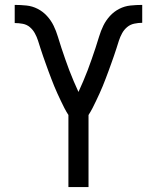

<svg xmlns="http://www.w3.org/2000/svg" viewBox="-20 -763 640 783"><path d="M259 0V-294Q250 -308 242.5 -322.5Q235 -337 228 -352Q221 -367 214 -382Q207 -397 201 -412Q195 -427 189 -442.5Q183 -458 177.5 -473Q172 -488 166.5 -503.5Q161 -519 155.5 -534.5Q150 -550 145 -566Q140 -582 135 -597.5Q130 -613 122 -627.5Q114 -642 101.5 -652.5Q89 -663 72.5 -666Q56 -669 40 -669V-743Q64 -743 88 -740.5Q112 -738 133.5 -727Q155 -716 171.5 -698Q188 -680 198.5 -658.5Q209 -637 216 -613.5Q223 -590 230.5 -567.5Q238 -545 246 -522Q254 -499 262.5 -476.5Q271 -454 280.5 -432Q290 -410 300 -388Q310 -410 319.5 -432Q329 -454 337.5 -476.5Q346 -499 354 -522Q362 -545 369.5 -567.5Q377 -590 384 -613.5Q391 -637 401.5 -658.5Q412 -680 428.5 -698Q445 -716 466.5 -727Q488 -738 512 -740.5Q536 -743 560 -743V-670Q544 -670 527.5 -666.5Q511 -663 498.5 -652.5Q486 -642 478 -627.5Q470 -613 465 -597.5Q460 -582 455 -566Q450 -550 444.5 -534.5Q439 -519 433.5 -503.5Q428 -488 422.5 -473Q417 -458 411 -442.5Q405 -427 399 -412Q393 -397 386 -382Q379 -367 372 -352Q365 -337 357.5 -322.5Q350 -308 341 -294V0Z"/></svg>

Font: Nova
Style: Regular
Weight: 400
Monospace: yes
Designer: Belleve Invis
Foundry: Belleve Invis
Version: Version 24.1.4; ttfautohint (v1.8.4)